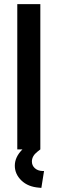

<svg xmlns="http://www.w3.org/2000/svg" viewBox="-20 -726 280 933"><path d="M64 -706H176V0L162 11Q135 32 135 59Q135 78 149 91Q163 104 186 105H194L181 187L170 186Q116 182 84 151Q52 120 52 79Q52 37 89 0H64Z"/></svg>

Font: Lineal Medium
Style: Regular
Weight: 600
Designer: Created by Frank Adebiaye with contributions from Anton Moglia & Ariel Martín Pérez
Created by Frank ADEBIAYE with FontF
Foundry: Velvetyne Type Foundry
Version: Version 2.000